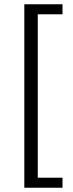

<svg xmlns="http://www.w3.org/2000/svg" viewBox="-20 -728 344 900"><path d="M94 152H273V105H157V-661H273V-708H94Z"/></svg>

Font: SSansPro
Style: Regular
Weight: 400
Designer: Paul D. Hunt
Foundry: Adobe Systems Incorporated
Version: Version 3.006;hotconv 1.0.111;makeotfexe 2.5.65597